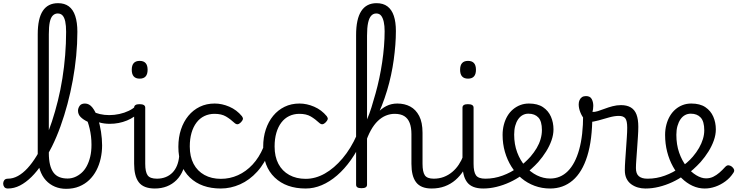

<svg xmlns="http://www.w3.org/2000/svg" viewBox="-107 -1172 4651 1211"><path d="M-57 17Q-73 17 -80 7.5Q-87 -2 -87 -14Q-87 -26 -80 -35.5Q-73 -45 -57 -45Q-25 -45 6 -62Q37 -79 66.5 -111Q96 -143 123.5 -188Q151 -233 175.5 -288Q200 -343 220.5 -405.5Q241 -468 258 -536.5Q275 -605 286.5 -677.5Q298 -750 304 -824Q310 -898 310 -971Q310 -984 321 -991Q332 -998 346 -998Q360 -998 370.5 -991Q381 -984 381 -971Q381 -896 373.5 -819Q366 -742 352 -665.5Q338 -589 318.5 -516Q299 -443 274.5 -375Q250 -307 220.5 -247.5Q191 -188 159 -139.5Q127 -91 91.5 -56Q56 -21 19 -2Q-18 17 -57 17ZM310 19Q272 19 239.5 5.5Q207 -8 182.5 -34.5Q158 -61 144.5 -101Q131 -141 131 -193V-956Q131 -1055 163 -1103.5Q195 -1152 259 -1152Q300 -1152 327 -1132Q354 -1112 367.5 -1071.5Q381 -1031 381 -971Q381 -955 370.5 -947.5Q360 -940 346 -940Q332 -940 321 -947.5Q310 -955 310 -971Q310 -1011 304.5 -1036.5Q299 -1062 287.5 -1074.5Q276 -1087 257 -1087Q239 -1087 226 -1074Q213 -1061 207 -1032.5Q201 -1004 201 -956V-207Q201 -164 208.5 -133.5Q216 -103 230.5 -83.5Q245 -64 267.5 -55Q290 -46 319 -46Q343 -46 365 -55Q387 -64 406.5 -81Q426 -98 440 -124Q454 -150 462 -183.5Q470 -217 470 -259Q470 -287 467 -312Q464 -337 458.5 -360.5Q453 -384 446 -404Q417 -418 401 -434.5Q385 -451 385 -474Q385 -489 395 -504Q405 -519 429 -519Q456 -519 476 -493.5Q496 -468 509.5 -427.5Q523 -387 530 -341.5Q537 -296 537 -255Q537 -213 528 -172.5Q519 -132 501 -97.5Q483 -63 456 -37Q429 -11 392.5 4Q356 19 310 19Z M585 -391Q551 -391 520.5 -399.5Q490 -408 455 -426Q446 -431 445 -439.5Q444 -448 448.5 -456.5Q453 -465 460 -469.5Q467 -474 473 -471Q495 -459 523 -452.5Q551 -446 582 -446Q614 -446 646 -453Q678 -460 705 -473Q732 -486 748 -502Q757 -513 768 -509Q779 -505 783.5 -494Q788 -483 779 -472Q745 -433 694 -412Q643 -391 585 -391Z M870 17Q834 17 808.5 7Q783 -3 768 -23Q753 -43 746 -72Q739 -101 739 -139V-493Q739 -504 747.5 -509.5Q756 -515 773 -515Q791 -515 800 -509.5Q809 -504 809 -493V-139Q809 -88 824 -66.5Q839 -45 883 -45Q894 -45 900 -35.5Q906 -26 905 -14Q904 -2 895.5 7.5Q887 17 870 17ZM774 -676Q749 -676 736.5 -690Q724 -704 724 -732Q724 -760 736.5 -774Q749 -788 774 -788Q799 -788 811.5 -774Q824 -760 824 -732Q824 -704 811.5 -690Q799 -676 774 -676Z M869 17Q857 17 851 7.5Q845 -2 846 -14Q847 -26 856 -35.5Q865 -45 882 -45Q913 -45 938 -55Q963 -65 981 -83.5Q999 -102 1009.5 -128Q1020 -154 1023 -186Q1024 -199 1035 -203.5Q1046 -208 1056.5 -203.5Q1067 -199 1066 -186Q1063 -137 1047.5 -99.5Q1032 -62 1006 -36Q980 -10 945.5 3.5Q911 17 869 17Z M1286 17Q1163 17 1090.5 -52.5Q1018 -122 1018 -246Q1018 -306 1034.5 -355.5Q1051 -405 1081 -441.5Q1111 -478 1153 -498.5Q1195 -519 1247 -519Q1293 -519 1339.5 -499Q1386 -479 1419 -439Q1427 -428 1425 -420Q1423 -412 1413 -401Q1402 -390 1393 -388.5Q1384 -387 1374 -395Q1346 -421 1318 -437.5Q1290 -454 1246 -454Q1211 -454 1182 -440Q1153 -426 1132.5 -399Q1112 -372 1101 -334Q1090 -296 1090 -248Q1090 -184 1114 -138.5Q1138 -93 1182.5 -68.5Q1227 -44 1286 -44Q1299 -44 1305.5 -34.5Q1312 -25 1312 -13.5Q1312 -2 1305.5 7.5Q1299 17 1286 17Z M1285 17Q1276 17 1271.5 7.5Q1267 -2 1267 -13.5Q1267 -25 1272 -34.5Q1277 -44 1286 -44Q1343 -44 1394 -67Q1445 -90 1486 -134Q1527 -178 1554 -242Q1559 -250 1569.5 -248.5Q1580 -247 1589 -239Q1598 -231 1594 -221Q1564 -143 1515.5 -89.5Q1467 -36 1407.5 -9.5Q1348 17 1285 17Z M1821 17Q1698 17 1625.5 -52.5Q1553 -122 1553 -246Q1553 -306 1569.5 -355.5Q1586 -405 1616 -441.5Q1646 -478 1688 -498.5Q1730 -519 1782 -519Q1828 -519 1874.5 -499Q1921 -479 1954 -439Q1962 -428 1960 -420Q1958 -412 1948 -401Q1937 -390 1928 -388.5Q1919 -387 1909 -395Q1881 -421 1853 -437.5Q1825 -454 1781 -454Q1746 -454 1717 -440Q1688 -426 1667.5 -399Q1647 -372 1636 -334Q1625 -296 1625 -248Q1625 -184 1649 -138.5Q1673 -93 1717.5 -68.5Q1762 -44 1821 -44Q1834 -44 1840.5 -34.5Q1847 -25 1847 -13.5Q1847 -2 1840.5 7.5Q1834 17 1821 17Z M1821 17Q1805 17 1797.5 7.5Q1790 -2 1790 -13.5Q1790 -25 1798 -34.5Q1806 -44 1821 -44Q1883 -44 1942 -77.5Q2001 -111 2053.5 -173Q2106 -235 2144 -321Q2150 -335 2161.5 -334Q2173 -333 2181 -323Q2189 -313 2182 -298Q2148 -222 2107 -164Q2066 -106 2019 -65.5Q1972 -25 1922 -4Q1872 17 1821 17Z M2616 17Q2581 17 2556.5 7Q2532 -3 2517 -23Q2502 -43 2495 -72Q2488 -101 2488 -139V-326Q2488 -368 2477 -396.5Q2466 -425 2443 -439.5Q2420 -454 2382 -454Q2354 -454 2327 -443Q2300 -432 2276 -409Q2252 -386 2232 -350Q2212 -314 2196 -264L2180 -301Q2201 -349 2223.5 -389Q2246 -429 2272 -458Q2298 -487 2329.5 -503Q2361 -519 2399 -519Q2445 -519 2480.5 -500Q2516 -481 2537 -440.5Q2558 -400 2558 -334V-139Q2558 -88 2572.5 -66.5Q2587 -45 2629 -45Q2641 -45 2646.5 -35.5Q2652 -26 2651 -14Q2650 -2 2641.5 7.5Q2633 17 2616 17ZM2173 15Q2155 15 2147 9.5Q2139 4 2139 -7V-951Q2139 -1052 2171.5 -1102Q2204 -1152 2268 -1152Q2310 -1152 2337 -1131.5Q2364 -1111 2377 -1072Q2390 -1033 2390 -976Q2390 -934 2386.5 -888.5Q2383 -843 2376.5 -795.5Q2370 -748 2359.5 -699Q2349 -650 2334.5 -601.5Q2320 -553 2301 -505Q2282 -457 2259 -412Q2236 -367 2208 -324V-7Q2208 4 2199.5 9.5Q2191 15 2173 15ZM2208 -419Q2223 -453 2236 -495Q2249 -537 2262 -583.5Q2275 -630 2285.5 -679.5Q2296 -729 2303.5 -779.5Q2311 -830 2315 -879.5Q2319 -929 2319 -975Q2319 -1009 2313.5 -1034Q2308 -1059 2297 -1073Q2286 -1087 2266 -1087Q2247 -1087 2234 -1072.5Q2221 -1058 2214.5 -1027.5Q2208 -997 2208 -947Z M2615 17Q2603 17 2597 7.5Q2591 -2 2592 -14Q2593 -26 2602 -35.5Q2611 -45 2628 -45Q2663 -45 2692 -56Q2721 -67 2745 -87Q2769 -107 2786.5 -133.5Q2804 -160 2815 -189Q2820 -202 2830 -201Q2840 -200 2847.5 -191Q2855 -182 2852 -172Q2839 -131 2817 -96.5Q2795 -62 2765.5 -36.5Q2736 -11 2698.5 3Q2661 17 2615 17Z M2941 17Q2905 17 2879.5 7Q2854 -3 2839 -23Q2824 -43 2817 -72Q2810 -101 2810 -139V-493Q2810 -504 2818.5 -509.5Q2827 -515 2844 -515Q2862 -515 2871 -509.5Q2880 -504 2880 -493V-139Q2880 -88 2895 -66.5Q2910 -45 2954 -45Q2965 -45 2971 -35.5Q2977 -26 2976 -14Q2975 -2 2966.5 7.5Q2958 17 2941 17ZM2845 -676Q2820 -676 2807.5 -690Q2795 -704 2795 -732Q2795 -760 2807.5 -774Q2820 -788 2845 -788Q2870 -788 2882.5 -774Q2895 -760 2895 -732Q2895 -704 2882.5 -690Q2870 -676 2845 -676Z M2941 17Q2926 17 2920 7.5Q2914 -2 2916.5 -14Q2919 -26 2928.5 -35.5Q2938 -45 2954 -45Q3010 -45 3063 -64.5Q3116 -84 3156 -114Q3167 -121 3175.5 -117Q3184 -113 3188.5 -103Q3193 -93 3192.5 -82Q3192 -71 3183 -66Q3150 -42 3109 -23Q3068 -4 3025 6.5Q2982 17 2941 17Z M3160 -113Q3182 -129 3202 -147Q3222 -165 3239 -184Q3262 -211 3278 -238Q3294 -265 3302.5 -294Q3311 -323 3311 -352Q3311 -407 3288.5 -431Q3266 -455 3226 -455Q3213 -455 3207.5 -464.5Q3202 -474 3202.5 -487Q3203 -500 3210 -509.5Q3217 -519 3229 -519Q3284 -519 3318 -496Q3352 -473 3368 -436Q3384 -399 3384 -356Q3384 -322 3371.5 -286.5Q3359 -251 3337.5 -216.5Q3316 -182 3288 -150Q3267 -127 3243.5 -106Q3220 -85 3194 -66Z M3363 17Q3311 17 3265 0Q3219 -17 3182 -48Q3145 -79 3118.5 -121.5Q3092 -164 3077.5 -214.5Q3063 -265 3063 -321Q3063 -355 3071 -385.5Q3079 -416 3093.5 -440.5Q3108 -465 3129 -482.5Q3150 -500 3175 -509.5Q3200 -519 3229 -519Q3241 -519 3247 -509.5Q3253 -500 3252.5 -487Q3252 -474 3244.5 -464.5Q3237 -455 3225 -455Q3206 -455 3189.5 -446Q3173 -437 3161 -419.5Q3149 -402 3142.5 -378Q3136 -354 3136 -323Q3136 -262 3155 -211Q3174 -160 3206.5 -123Q3239 -86 3279.5 -66Q3320 -46 3363 -46Q3428 -46 3474.5 -92.5Q3521 -139 3546 -228.5Q3571 -318 3571 -447Q3571 -459 3579.5 -465Q3588 -471 3600 -470.5Q3612 -470 3620.5 -463.5Q3629 -457 3629 -444Q3629 -290 3597 -187.5Q3565 -85 3505 -34Q3445 17 3363 17Z M3963 17Q3939 17 3916.5 10.5Q3894 4 3875 -9.5Q3856 -23 3845 -45Q3834 -67 3834 -98Q3834 -125 3836.5 -159.5Q3839 -194 3841.5 -231.5Q3844 -269 3846.5 -304.5Q3849 -340 3849 -367Q3849 -410 3837 -425.5Q3825 -441 3796 -441Q3769 -441 3735 -431.5Q3701 -422 3668 -412.5Q3635 -403 3611 -403Q3594 -403 3578.5 -421Q3563 -439 3553 -464.5Q3543 -490 3543 -514Q3543 -529 3548.5 -541Q3554 -553 3564 -559.5Q3574 -566 3589 -566Q3615 -566 3625 -547.5Q3635 -529 3635 -504Q3635 -494 3633.5 -484Q3632 -474 3630 -466Q3644 -465 3663.5 -471Q3683 -477 3706.5 -486Q3730 -495 3756.5 -502Q3783 -509 3810 -509Q3847 -509 3871.5 -494.5Q3896 -480 3907.5 -450Q3919 -420 3919 -372Q3919 -345 3916.5 -309Q3914 -273 3911.5 -235.5Q3909 -198 3906.5 -165.5Q3904 -133 3904 -112Q3904 -76 3922.5 -60.5Q3941 -45 3976 -45Q3988 -45 3994.5 -35.5Q4001 -26 4000 -14Q3999 -2 3990 7.5Q3981 17 3963 17Z M3965 17Q3950 17 3944 7.5Q3938 -2 3940.5 -14Q3943 -26 3952.5 -35.5Q3962 -45 3978 -45Q4034 -45 4087 -64.5Q4140 -84 4180 -114Q4191 -121 4199.5 -117Q4208 -113 4212.5 -103Q4217 -93 4216.5 -82Q4216 -71 4207 -66Q4174 -42 4133 -23Q4092 -4 4049 6.5Q4006 17 3965 17Z M4181 -112Q4204 -128 4225 -146Q4246 -164 4263 -184Q4286 -211 4302 -239Q4318 -267 4326.5 -295Q4335 -323 4335 -350Q4335 -406 4312.5 -430.5Q4290 -455 4250 -455Q4230 -455 4213.5 -446Q4197 -437 4185 -419.5Q4173 -402 4166 -377.5Q4159 -353 4159 -322Q4159 -260 4176.5 -209.5Q4194 -159 4222.5 -123Q4251 -87 4284 -67Q4317 -47 4346 -47Q4371 -47 4391.5 -57Q4412 -67 4430.5 -83Q4449 -99 4466 -118Q4477 -130 4487.5 -129.5Q4498 -129 4509 -121Q4520 -112 4523 -102Q4526 -92 4518 -81Q4498 -50 4468 -28Q4438 -6 4404.5 5.5Q4371 17 4338 17Q4298 17 4261 0Q4224 -17 4192.5 -48Q4161 -79 4137.5 -121.5Q4114 -164 4101 -214.5Q4088 -265 4088 -321Q4088 -355 4096 -385.5Q4104 -416 4118.5 -440.5Q4133 -465 4153.5 -482.5Q4174 -500 4199 -509.5Q4224 -519 4253 -519Q4308 -519 4342 -496Q4376 -473 4392 -436Q4408 -399 4408 -356Q4408 -322 4395.5 -286.5Q4383 -251 4361.5 -216.5Q4340 -182 4312 -150Q4290 -126 4265.5 -104Q4241 -82 4213 -63Z"/></svg>

Font: Playwrite CL Light
Style: Regular
Weight: 300
Designer: Veronika Burian, José Scaglione
Foundry: TypeTogether
Version: Version 1.002